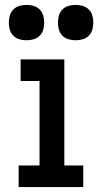

<svg xmlns="http://www.w3.org/2000/svg" viewBox="-20 -762 415 782"><path d="M56 0V-88H141V-432H64V-520H242V-88H319V0ZM288 -598Q273 -598 259 -602Q245 -606 234.5 -616.5Q224 -627 220 -641Q216 -655 216 -670Q216 -685 220 -699Q224 -713 234.5 -723.5Q245 -734 259 -738Q273 -742 288 -742Q303 -742 317 -738Q331 -734 341.5 -723.5Q352 -713 356 -699Q360 -685 360 -670Q360 -655 356 -641Q352 -627 341.5 -616.5Q331 -606 317 -602Q303 -598 288 -598ZM88 -598Q73 -598 59 -602Q45 -606 34.5 -616.5Q24 -627 20 -641Q16 -655 16 -670Q16 -685 20 -699Q24 -713 34.5 -723.5Q45 -734 59 -738Q73 -742 88 -742Q103 -742 117 -738Q131 -734 141.5 -723.5Q152 -713 156 -699Q160 -685 160 -670Q160 -655 156 -641Q152 -627 141.5 -616.5Q131 -606 117 -602Q103 -598 88 -598Z"/></svg>

Font: Zed Sans Semibold
Style: Regular
Weight: 600
Designer: Belleve Invis
Foundry: Belleve Invis
Version: Version 1.0.0; ttfautohint (v1.8.4)